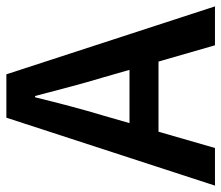

<svg xmlns="http://www.w3.org/2000/svg" viewBox="-68 -628 694 602"><g transform="rotate(-90 279.0 -327.0)"><path d="M116 0 167 -177H387L438 0H560L347 -654H211L-2 0ZM217 -348C238 -417 257 -491 275 -564H279C298 -492 317 -417 338 -348L361 -268H194Z"/></g></svg>

Font: DAIFUKU Sans Semibold
Style: Regular
Weight: 600
Designer: Original font ‘Source Sans 3’ : Paul D. Hunt
Foundry: Daifuku
Version: Version 1.000